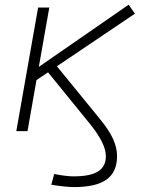

<svg xmlns="http://www.w3.org/2000/svg" viewBox="-20 -549 626 804"><path d="M290.5 234.4Q256.3 234.4 194.8 224.6L207 179.7Q257.8 189.5 288.6 189.5Q357.9 189.5 390.6 168.9Q423.3 148.4 423.3 105Q423.3 52.2 357.4 -29.3L181.2 -246.1L132.8 -213.9L95.2 0H48.3L139.6 -517.6H186.5L142.6 -269L518.6 -529.3L544.9 -491.7L218.3 -271.5L400.4 -48.3Q436.5 -4.4 453.4 32.7Q470.2 69.8 470.2 104Q470.2 170.9 426.5 202.6Q382.8 234.4 290.5 234.4Z"/></svg>

Font: Cascadia Code NF ExtraLight
Style: Italic
Weight: 200
Italic angle: -10°
Monospace: yes
Designer: Aaron Bell
Foundry: Saja Typeworks
Version: Version 2404.023; ttfautohint (v1.8.4)